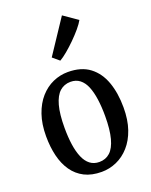

<svg xmlns="http://www.w3.org/2000/svg" viewBox="-161 -956 828 1053"><g transform="rotate(-20 253.0 -429.0)"><path d="M26 -277Q26 -348 44.8 -402.2Q63.5 -456.5 96.2 -493.5Q129 -530.5 170.8 -549Q212.5 -567.5 258 -567.5Q336 -567.5 384.8 -530.5Q433.5 -493.5 456.5 -428.8Q479.5 -364 479.5 -280.5Q479.5 -208.5 460.8 -154Q442 -99.5 409.2 -62.8Q376.5 -26 334.5 -7.5Q292.5 11 247 11Q189 11 147.2 -10.2Q105.5 -31.5 78.5 -70.2Q51.5 -109 38.8 -161.5Q26 -214 26 -277ZM253.5 -44.5Q290.5 -44.5 316 -67.8Q341.5 -91 355 -141.2Q368.5 -191.5 368.5 -271Q368.5 -325 362.2 -369.2Q356 -413.5 342.8 -445.5Q329.5 -477.5 307.2 -494.8Q285 -512 253.5 -512Q216.5 -512 190.5 -488.8Q164.5 -465.5 150.8 -415.8Q137 -366 137 -285.5Q137 -231 143.5 -186.8Q150 -142.5 163.8 -110.5Q177.5 -78.5 199.8 -61.5Q222 -44.5 253.5 -44.5ZM241 -640.5 203 -672.5 334.5 -870.5 416 -814Q406 -795.5 384.8 -770.2Q363.5 -745 337.5 -719.2Q311.5 -693.5 286 -672.2Q260.5 -651 242 -640.5Z"/></g></svg>

Font: Merriweather 24pt SemiCondensed
Style: Regular
Weight: 400
Width: 4
Designer: Eben Sorkin
Foundry: Eben Sorkin
Version: Version 2.100